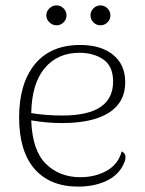

<svg xmlns="http://www.w3.org/2000/svg" viewBox="-20 -681 540 713"><path d="M446 -98Q446 -86 440 -74Q422 -32 376.5 -10Q331 12 270 12Q166 12 108.5 -53.5Q51 -119 51 -245Q51 -371 109.5 -442.5Q168 -514 278 -514Q355 -514 400 -477.5Q445 -441 445 -375Q445 -301 384.5 -262.5Q324 -224 210 -224Q153 -224 96 -234Q100 -122 150.5 -72.5Q201 -23 278 -23Q334 -23 376.5 -47Q419 -71 432 -119Q446 -112 446 -98ZM96 -261Q150 -252 212 -252Q400 -252 400 -378Q400 -435 364 -460Q328 -485 275 -485Q194 -485 146 -428Q98 -371 96 -261ZM152 -624Q152 -639 163.5 -650Q175 -661 190 -661Q205 -661 216 -650Q227 -639 227 -624Q227 -609 216 -598Q205 -587 190 -587Q175 -587 163.5 -598Q152 -609 152 -624ZM316 -624Q316 -639 327 -650Q338 -661 353 -661Q368 -661 379 -650Q390 -639 390 -624Q390 -609 379 -598Q368 -587 353 -587Q338 -587 327 -598Q316 -609 316 -624Z"/></svg>

Font: Arima Madurai ExtraLight
Style: Regular
Weight: 275
Designer: Joana Correia and Natanael Gama
Foundry: NDISCOVER
Version: Version 1.020